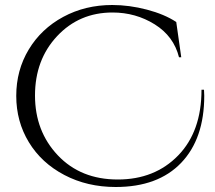

<svg xmlns="http://www.w3.org/2000/svg" viewBox="-20 -734 861 768"><path d="M797 -351Q797 -179 704.5 -82.5Q612 14 443 14Q329 14 237.5 -34Q146 -82 95.5 -165Q45 -248 45 -350.5Q45 -453 95 -536Q145 -619 233 -666.5Q321 -714 429 -714Q497 -714 567.5 -695.5Q638 -677 685 -646L705 -505H696Q675 -589 599 -636.5Q523 -684 430 -684Q297 -684 208.5 -589.5Q120 -495 120 -352Q120 -209 211.5 -112.5Q303 -16 451 -16Q599 -16 692.5 -112Q786 -208 786 -375H796Q797 -363 797 -351Z"/></svg>

Font: Cinzel Decorative
Style: Regular
Weight: 400
Designer: Natanael Gama
Version: Version 1.001;PS 001.001;hotconv 1.0.56;makeotf.lib2.0.21325